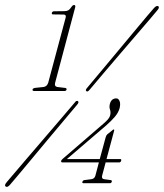

<svg xmlns="http://www.w3.org/2000/svg" viewBox="-26 -731 654 766"><path d="M186 -673.5Q179 -673.5 181 -680Q183 -686 189.5 -686L231.5 -686.5Q240.5 -686.5 246.5 -690Q252.5 -693.5 260 -704.5Q264.5 -711 269.5 -711Q276 -711 274 -702L194 -401Q190 -386.5 202.5 -384L235.5 -380Q240.5 -378.5 239.5 -373.5Q237.5 -368 232 -368H110Q102.5 -368 104 -374.5Q105 -379 115 -380.5L148.5 -384Q162 -386.5 166.5 -401.5L236 -661Q239 -673 227.5 -673ZM395.5 -183Q397.5 -191 402 -195L422 -211Q425 -214.5 427.5 -214.5Q430.5 -214.5 429.5 -210L399 -96.5H453.5Q459 -96.5 457.5 -90Q455.5 -83 449.5 -83H395.5L381.5 -30.5Q378 -17.5 390 -16L416 -12.5Q421 -12 420 -6Q418 0 412.5 0H307.5Q300.5 0 303 -6Q304.5 -11.5 310.5 -12.5L338 -16Q351 -17.5 354.5 -30L368.5 -83H223.5Q216.5 -83 218 -89.5Q219 -93 225 -98L385.5 -236.5Q396 -245.5 403.2 -253.2Q410.5 -261 413.5 -271Q416.5 -284 412.8 -294Q409 -304 412.5 -317Q418.5 -338.5 438 -338.5Q446.5 -338.5 451 -327.8Q455.5 -317 451 -298.5Q445.5 -280.5 432.2 -265Q419 -249.5 397.5 -230.5L241 -96.5H372ZM332 -373.5Q323 -362.5 318.5 -367.5Q313 -371 322 -381Q344.5 -407.5 376 -445.5Q407.5 -483.5 442 -524.5Q476.5 -565.5 507.2 -602.8Q538 -640 560 -666Q582 -692 588 -698.5Q598.5 -710.5 606 -706Q611.5 -700.5 600.5 -688.5Q595 -681.5 573.2 -656Q551.5 -630.5 519.8 -593.8Q488 -557 453 -516Q418 -475 386 -437.5Q354 -400 332 -373.5ZM271.5 -321Q278.5 -331.5 285 -327.5Q290.5 -323 281.5 -313Q260 -287.5 228.5 -250Q197 -212.5 162.2 -171Q127.5 -129.5 96 -91.5Q64.5 -53.5 42.2 -27.2Q20 -1 14 6Q3 18.5 -3.5 13Q-10 8.5 1 -4.5Q6.5 -11 28.8 -37.2Q51 -63.5 83.2 -101Q115.5 -138.5 150.8 -179.8Q186 -221 218 -258.2Q250 -295.5 271.5 -321Z"/></svg>

Font: Fraunces 144pt Soft Thin
Style: Italic
Weight: 100
Italic angle: -16°
Version: Version 1.000;[0bf87f6ff]